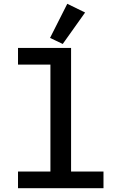

<svg xmlns="http://www.w3.org/2000/svg" viewBox="-20 -993 640 1013"><path d="M75 -88H246V-652H75V-740H355V-88H526V0H75ZM311 -761 244 -793 335 -973 429 -927Z"/></svg>

Font: IBM Plex Mono Medium
Style: Regular
Weight: 500
Monospace: yes
Designer: Mike Abbink, Paul van der Laan, Pieter van Rosmalen
Foundry: Bold Monday
Version: Version 2.3